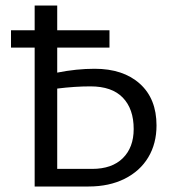

<svg xmlns="http://www.w3.org/2000/svg" viewBox="-20 -678 637 698"><path d="M549 -222Q549 -156 519 -106Q489 -56 433 -28Q377 0 302 0H106V-505H20V-568H106V-658H188V-568H378V-505H188V-414Q258 -428 324 -428Q428 -428 488.5 -373.5Q549 -319 549 -222ZM466 -209Q466 -282 426.5 -323Q387 -364 309 -364Q252 -364 188 -356V-64H315Q387 -64 426.5 -103Q466 -142 466 -209Z"/></svg>

Font: Ysabeau Medium
Style: Regular
Weight: 500
Designer: Christian Thalmann (Catharsis Fonts)
Version: Version 0.003